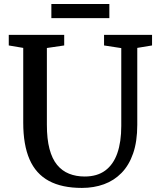

<svg xmlns="http://www.w3.org/2000/svg" viewBox="-20 -914 780 942"><path d="M382 8Q283.5 8 219.8 -26.5Q156 -61 125 -132Q94 -203 94 -312.5V-679L23 -691V-743H295V-691L210 -678.5V-302Q210 -232 222.8 -183.5Q235.5 -135 260 -105.2Q284.5 -75.5 318.8 -61.8Q353 -48 395.5 -48Q456.5 -48 496.2 -77.2Q536 -106.5 555.5 -162Q575 -217.5 575 -296V-678L490.5 -691V-743H726V-691L653.5 -679V-301.5Q653.5 -220 633.2 -161.5Q613 -103 576.2 -65.5Q539.5 -28 490 -10Q440.5 8 382 8ZM516.5 -894.5V-825H232V-894.5Z"/></svg>

Font: Merriweather Medium
Style: Regular
Weight: 500
Version: Version 2.100